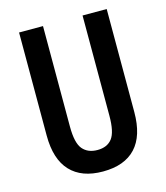

<svg xmlns="http://www.w3.org/2000/svg" viewBox="-109 -798 771 891"><g transform="rotate(-15 276.5 -352.0)"><path d="M487 -219Q487 -105 433.5 -47.5Q380 10 276 10Q174 10 120 -47.5Q66 -105 66 -219V-714H181V-231Q181 -152 206 -122.5Q231 -93 277 -93Q324 -93 347.5 -123.5Q371 -154 371 -232V-714H487Z"/></g></svg>

Font: Noto Sans Malayalam ExtraCondensed SemiBold
Style: Regular
Weight: 600
Width: 2
Designer: Jelle Bosma - Monotype Design Team
Foundry: Monotype Imaging Inc.
Version: Version 2.104; ttfautohint (v1.8.4.7-5d5b)